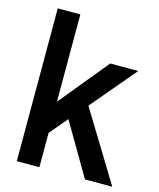

<svg xmlns="http://www.w3.org/2000/svg" viewBox="-110 -788 732 886"><g transform="rotate(15 255.5 -345.0)"><path d="M163.1 -144V20H55.2V-710H163.1V-293L355 -526.9H488.8L308.1 -313L511.2 20H380.9L234.9 -229Z"/></g></svg>

Font: D-DIN-PRO SemiBold
Style: Bold
Weight: 600
Designer: datto
Foundry: CyberFei
Version: Version 1.000;hotconv 1.0.109;makeotfexe 2.5.65596